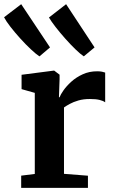

<svg xmlns="http://www.w3.org/2000/svg" viewBox="-67 -911 552 931"><path d="M35.7 0V-59.3L101.7 -67.5V-460.7L37.6 -478.8V-548.4L193.2 -568.5H195.9L221.9 -548.8V-526.9L218.8 -439.4H221.9Q226.4 -452.1 240.9 -472.9Q255.4 -493.7 279 -515.1Q302.5 -536.4 334.1 -550.8Q365.7 -565.3 404 -565.3Q418.1 -565.3 427.7 -563.3Q437.3 -561.3 443 -559.1V-414.9Q433.4 -422.2 415.8 -426.5Q398.2 -430.9 368.9 -430.9Q337.1 -430.9 312.8 -423.7Q288.5 -416.6 271.5 -407.2Q254.4 -397.9 243.3 -390V-68.1L359.4 -59V0ZM123.8 -638Q107.7 -648.4 82.6 -672Q57.4 -695.5 31 -724.8Q4.6 -754 -16.8 -781.6Q-38.1 -809.1 -47.3 -827.3L35.8 -890.7L175.5 -681.1L124.8 -638ZM339 -638Q323.3 -648.4 299.4 -671.4Q275.6 -694.4 250 -723.1Q224.5 -751.8 203 -779.4Q181.5 -806.9 170.4 -826.2L253.5 -890.7L391.5 -681.1L339.6 -638Z"/></svg>

Font: Merriweather Light
Style: Regular
Weight: 300
Designer: Eben Sorkin
Foundry: Eben Sorkin
Version: Version 2.100